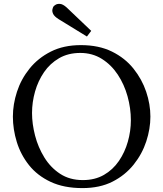

<svg xmlns="http://www.w3.org/2000/svg" viewBox="-20 -947 834 983"><path d="M402 16Q307 16 239 -16Q171 -48 128.5 -101.5Q86 -155 66 -220Q46 -285 46 -350Q46 -413 67 -477.5Q88 -542 131.5 -596Q175 -650 240.5 -683Q306 -716 394 -716Q486 -716 553 -683Q620 -650 663.5 -595.5Q707 -541 728.5 -477Q750 -413 750 -350Q750 -288 729 -223.5Q708 -159 664.5 -104.5Q621 -50 556 -17Q491 16 402 16ZM404 -25Q466 -25 512 -51.5Q558 -78 588.5 -122.5Q619 -167 634.5 -221.5Q650 -276 650 -331Q650 -393 633 -454Q616 -515 583 -565Q550 -615 501.5 -645.5Q453 -676 391 -676Q329 -676 282.5 -649Q236 -622 205.5 -577.5Q175 -533 159.5 -478.5Q144 -424 144 -368Q144 -313 159.5 -253Q175 -193 207 -141Q239 -89 288 -57Q337 -25 404 -25ZM425 -760 280 -849Q258 -863 252 -876Q246 -889 248.5 -899.5Q251 -910 254 -914Q256 -917 264.5 -922.5Q273 -928 287.5 -927Q302 -926 321 -909L447 -789Z"/></svg>

Font: Lora
Style: Regular
Weight: 400
Designer: Olga Karpushina, Alexei Vanyashin (Cyrillic)
Foundry: Cyreal
Version: Version 3.005; ttfautohint (v1.8.4.7-5d5b)